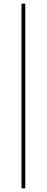

<svg xmlns="http://www.w3.org/2000/svg" viewBox="-20 -850 256 1055"><path d="M101 185Q98 185 98 182V-827Q98 -830 101 -830H115Q119 -830 119 -827V182Q119 185 115 185Z"/></svg>

Font: Sofia Sans Semi Condensed Thin
Style: Regular
Weight: 250
Version: Version 4.100